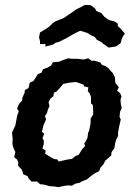

<svg xmlns="http://www.w3.org/2000/svg" viewBox="-20 -751 554 787"><path d="M220 16 199 13 182 12 162 6 144 4 132 -7H109L97 -20L94 -28L75 -37L73 -46L69 -56L54 -72L55 -86L50 -97L38 -107L43 -128L37 -140L32 -154L31 -165L32 -183L29 -207L43 -237L48 -264L50 -276L57 -295L50 -306L58 -325L70 -338L72 -351L81 -371L82 -382L97 -390L102 -412L117 -419L127 -434L135 -447L150 -453L156 -467L175 -474L189 -482L197 -496L222 -498L239 -505L259 -512L274 -510H298L323 -507L342 -512L355 -502H368L391 -495L398 -485L413 -480L425 -471L433 -461L442 -452L451 -434L452 -419L453 -411L467 -394L460 -379L472 -370L478 -356L474 -343L475 -326L479 -308L472 -293L470 -272L475 -261L468 -231L464 -208V-194L456 -178L452 -164L449 -144L437 -127L436 -114L425 -104L411 -92L405 -79L392 -64L386 -49L371 -42L352 -29L337 -16L317 -8L307 -2L288 2L275 10L255 9L238 12ZM221 -89 256 -97 276 -100 287 -110 303 -117 315 -137 329 -153 325 -162 333 -174 339 -188 341 -207 345 -214 351 -244 352 -267 362 -281V-289L361 -320L353 -327V-353L348 -368L340 -377L342 -393L324 -397L323 -404L291 -415L264 -412L239 -407L224 -389L212 -376L201 -371L199 -357L186 -346L179 -332L183 -316L177 -304L172 -286L164 -275L169 -262L158 -237L152 -211L161 -203L154 -184L160 -174L159 -160L154 -142L167 -134L165 -121L189 -106L203 -99L214 -98ZM166 -560V-571L144 -570V-582L140 -598L144 -618L166 -631L181 -641L196 -656L208 -664L221 -669L241 -677L260 -690L281 -704L293 -713L310 -721L328 -731L351 -730L369 -717L375 -706L396 -697L407 -683L414 -678L426 -669L450 -663L463 -654V-644L474 -634L492 -613L485 -604L478 -588L475 -575L458 -562L452 -560L425 -556L410 -567L402 -572L398 -577L377 -588L368 -600L352 -607L338 -616L309 -625L296 -619L279 -610L255 -596L247 -592L221 -579L208 -576L199 -569Z"/></svg>

Font: Winky Rough Medium
Style: Italic
Weight: 500
Italic angle: -8.97852°
Designer: Simon Atzbach
Foundry: typofactur
Version: Version 1.206; ttfautohint (v1.8.4.7-5d5b)